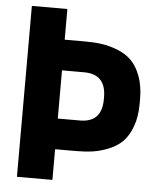

<svg xmlns="http://www.w3.org/2000/svg" viewBox="-54 -827 718 873"><g transform="rotate(5 304.5 -390.0)"><path d="M218 -780V-640H312Q355 -640 389.5 -635Q424 -630 461.5 -615Q499 -600 524.5 -574.5Q550 -549 566.5 -504.5Q583 -460 583 -400V-380Q583 -320 566.5 -275.5Q550 -231 524.5 -205.5Q499 -180 461.5 -165Q424 -150 389.5 -145Q355 -140 312 -140H218V0H56V-780ZM218 -280H319Q419 -280 419 -385V-395Q419 -500 319 -500H218Z"/></g></svg>

Font: Cooper Hewitt
Style: Bold
Weight: 711
Designer: Village Type and Design LLC
Foundry: Cooper Hewitt Smithsonian Design Museum
Version: 1.000